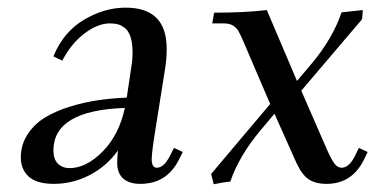

<svg xmlns="http://www.w3.org/2000/svg" viewBox="-20 -472 997 500"><path d="M34.2 -62Q34.2 -95.2 52 -122.3Q69.8 -149.4 97.7 -166.3Q125.5 -183.1 163.1 -194.6Q200.7 -206.1 236.6 -211.2Q272.5 -216.3 310.1 -217.8L320.8 -290Q325.2 -315.4 325.2 -334Q325.2 -358.9 320.1 -375.2Q314.9 -391.6 305.4 -398.9Q295.9 -406.2 287.1 -408.7Q278.3 -411.1 266.1 -411.1Q234.9 -411.1 200.2 -385Q165.5 -358.9 142.1 -314L119.1 -325.2Q145 -388.7 198.5 -420.4Q252 -452.1 307.1 -452.1Q414.1 -452.1 414.1 -345.2Q414.1 -320.3 410.2 -294.9L379.9 -104Q375 -68.8 375 -58.1Q375 -35.2 388.2 -35.2Q406.7 -35.2 421.9 -64.9L433.1 -86.9L456.1 -76.2L444.8 -54.2Q413.6 6.8 345.2 6.8Q316.4 6.8 300.8 -7.1Q285.2 -21 285.2 -47.9Q285.2 -60.5 287.1 -80.1Q257.8 -39.1 213.6 -16.1Q169.4 6.8 120.1 6.8Q75.7 6.8 54.9 -12Q34.2 -30.8 34.2 -62ZM119.1 -80.1Q119.1 -57.1 130.9 -45.7Q142.6 -34.2 161.1 -34.2Q204.6 -34.2 247.3 -77.4Q290 -120.6 305.2 -190.9Q119.1 -184.6 119.1 -80.1Z M529.8 -19 683.6 -201.2 610.8 -371.1Q603.5 -387.2 599.1 -394Q594.7 -400.9 585.7 -406Q576.7 -411.1 562.5 -411.1H532.7L537.6 -439Q616.7 -439 674.8 -445.8L753.4 -261.2L791.5 -306.2Q845.7 -370.6 869.6 -439.9L924.8 -445.8L922.9 -421.9L764.6 -235.8L832.5 -80.1Q843.8 -55.2 851.6 -45.2Q859.4 -35.2 869.6 -35.2Q888.7 -35.2 903.8 -64.9L914.6 -86.9L937.5 -76.2L926.8 -54.2Q895.5 6.8 830.6 6.8Q801.3 6.8 783.4 -5.4Q765.6 -17.6 751.5 -48.8L694.8 -175.8L657.7 -131.8Q603 -66.4 579.6 1Q561.5 2.4 536.6 7.8Z"/></svg>

Font: Dihjauti S
Style: Bold Italic
Weight: 700
Italic angle: -9°
Designer: T. Christopher White
Version: Version 3.0.0